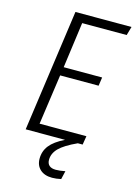

<svg xmlns="http://www.w3.org/2000/svg" viewBox="-133 -755 738 1042"><g transform="rotate(15 236.0 -234.0)"><path d="M208 -636 173 -379H389L382 -331H166L126 -49H389L381 0H354Q284 32 255 61.5Q226 91 226 127Q226 148 238.5 159Q251 170 275 170Q297 170 328 164L317 211Q290 217 267 217Q224 217 199.5 194.5Q175 172 175 134Q175 92 200 60Q225 28 282 0H61L157 -685H472L458 -636Z"/></g></svg>

Font: Fira Sans Condensed Light
Style: Italic
Weight: 300
Width: 3
Italic angle: -8°
Designer: Carrois Corporate & Edenspiekermann AG
Foundry: Carrois Corporate GbR & Edenspiekermann AG
Version: Version 4.203